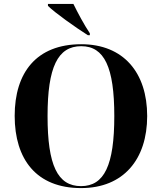

<svg xmlns="http://www.w3.org/2000/svg" viewBox="-20 -951 827 981"><path d="M429 -771H439V-781C410 -824 377 -886 355 -931H225V-921C260 -886 366 -811 429 -771ZM394 10C611 10 732 -137 732 -358C732 -580 611 -725 395 -725C166 -725 55 -580 55 -359C55 -137 166 10 394 10ZM394 0C274 0 223 -107 223 -358C223 -608 275 -715 395 -715C513 -715 564 -608 564 -358C564 -107 513 0 394 0Z"/></svg>

Font: Noto Serif Display
Style: Bold
Weight: 700
Designer: Monotype Design Team
Foundry: Monotype Imaging Inc.
Version: Version 2.009